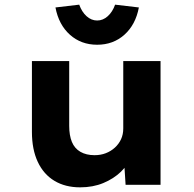

<svg xmlns="http://www.w3.org/2000/svg" viewBox="-20 -793 832 824"><path d="M324 11Q260 11 213.5 -17Q167 -45 142 -98.5Q117 -152 117 -227V-531H277V-253Q277 -212 288.5 -184Q300 -156 325 -141.5Q350 -127 386 -127Q412 -127 434 -135.5Q456 -144 473 -159.5Q490 -175 499.5 -195.5Q509 -216 509 -242V-531H669V0H519L512 -109L541 -121Q530 -86 499 -56Q468 -26 423.5 -7.5Q379 11 324 11ZM397 -601Q328 -601 280 -644Q232 -687 218 -761L320 -773Q331 -742 351.5 -723.5Q372 -705 397 -705Q422 -705 442.5 -723.5Q463 -742 474 -773L576 -761Q562 -687 514 -644Q466 -601 397 -601Z"/></svg>

Font: Lexend Exa
Style: Bold
Weight: 700
Designer: Bonnie Shaver-Troup, Thomas Jockin
Foundry: Lexend
Version: Version 1.007